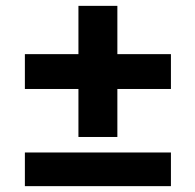

<svg xmlns="http://www.w3.org/2000/svg" viewBox="-20 -640 667 656"><path d="M65 -4V-119H564V-4ZM248 -620H381V-455H564V-336H381V-172H248V-336H65V-455H248Z"/></svg>

Font: Renner*
Style: Semi
Weight: 600
Version: Version 003.000 ; ttfautohint (v0.97) -l 8 -r 50 -G 200 -x 1